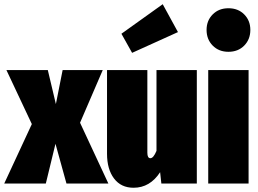

<svg xmlns="http://www.w3.org/2000/svg" viewBox="-40 -864 1217 904"><path d="M336.9 -286.1 470.2 0H272.9L221.2 -187L175.8 0H-20L109.9 -279.8L-9.8 -534.2H185.1L223.1 -374L254.9 -534.2H443.8Z M726.1 -844.2 797.9 -712.9 582 -615.2 531.7 -705.1ZM886.7 -534.2V0H719.7L713.9 -53.2Q666 20 588.9 20Q529.8 20 496.8 -23.7Q463.9 -67.4 463.9 -140.1V-534.2H653.8V-145Q653.8 -119.1 668 -119.1Q682.6 -119.1 696.8 -153.8V-534.2Z M1138.7 -723.1Q1138.7 -678.7 1109.9 -649.4Q1081.1 -620.1 1035.6 -620.1Q990.2 -620.1 961.4 -649.4Q932.6 -678.7 932.6 -723.1Q932.6 -767.1 961.4 -796.1Q990.2 -825.2 1035.6 -825.2Q1081.1 -825.2 1109.9 -796.1Q1138.7 -767.1 1138.7 -723.1ZM1130.4 -534.2V0H940.4V-534.2Z"/></svg>

Font: Fira Sans Compressed Heavy
Style: Regular
Weight: 900
Width: 1
Designer: Carrois Corporate & Edenspiekermann AG
Foundry: Carrois Corporate GbR & Edenspiekermann AG
Version: Version 4.203;PS 004.203;hotconv 1.0.88;makeotf.lib2.5.64775